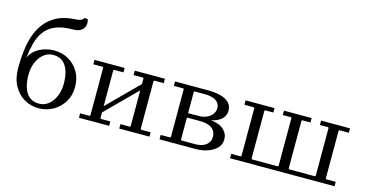

<svg xmlns="http://www.w3.org/2000/svg" viewBox="-77 -1107 2826 1474"><g transform="rotate(15 1335.5 -370.0)"><path d="M280 10Q219 10 166.5 -20Q114 -50 82 -108Q50 -166 50 -250Q50 -313 57 -378.5Q64 -444 83.5 -504Q103 -564 140 -612Q177 -660 235.5 -689.5Q294 -719 380 -723Q406 -724 421.5 -731Q437 -738 441 -750H468Q475 -734 474.5 -715.5Q474 -697 464.5 -680.5Q455 -664 435 -653.5Q415 -643 383 -643Q295 -643 240 -619Q185 -595 155 -552.5Q125 -510 111 -455.5Q97 -401 90 -340Q105 -376 135.5 -400.5Q166 -425 205.5 -437.5Q245 -450 285 -450Q347 -450 398 -421Q449 -392 479.5 -340.5Q510 -289 510 -220Q510 -151 478 -99.5Q446 -48 394 -19Q342 10 280 10ZM275 -25Q306 -25 332.5 -40Q359 -55 378.5 -82Q398 -109 409 -144.5Q420 -180 420 -220Q420 -275 407 -319Q394 -363 364.5 -389Q335 -415 285 -415Q254 -415 227.5 -400Q201 -385 181.5 -358Q162 -331 151 -296Q140 -261 140 -220Q140 -165 153 -121Q166 -77 196 -51Q226 -25 275 -25Z M760 -40 765 -35H840V0H600V-35H675L680 -40V-420L675 -425H600V-460H840V-425H765L760 -420ZM1080 -40 1085 -35H1160V0H920V-35H995L1000 -40V-420L995 -425H920V-460H1160V-425H1085L1080 -420ZM1000 -325 760 -85V-135L1000 -375Z M1584 -244Q1652 -237 1686.5 -205Q1721 -173 1721 -129Q1721 -85 1691.5 -56.5Q1662 -28 1619 -14Q1576 0 1534 0H1240V-35H1315L1320 -40V-420L1315 -425H1240V-460H1502Q1561 -460 1604.5 -448Q1648 -436 1671.5 -411.5Q1695 -387 1695 -349Q1695 -309 1666.5 -282Q1638 -255 1584 -244ZM1400 -420V-251H1482Q1519 -251 1547 -263.5Q1575 -276 1591 -297.5Q1607 -319 1607 -344Q1607 -371 1592.5 -389Q1578 -407 1550 -416Q1522 -425 1482 -425H1405ZM1514 -35Q1548 -35 1574 -45Q1600 -55 1615.5 -75Q1631 -95 1631 -125Q1631 -154 1616 -174.5Q1601 -195 1573 -205.5Q1545 -216 1505 -216H1400V-40L1405 -35Z M2556 -425 2551 -420V-40L2556 -35H2631V0H1801V-35H1876L1881 -40V-420L1876 -425H1801V-460H2031V-425H1966L1961 -420V-40L1966 -35H2171L2176 -40V-420L2171 -425H2106V-460H2326V-425H2261L2256 -420V-40L2261 -35H2466L2471 -40V-420L2466 -425H2401V-460H2631V-425Z"/></g></svg>

Font: Brygada 1918
Style: Regular
Weight: 400
Designer: Mateusz Machalski | Borys Kosmynka | Przemek Hoffer
Foundry: NIEPODLEGLA 2018
Version: Version 3.006